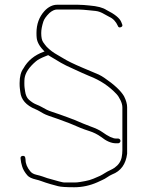

<svg xmlns="http://www.w3.org/2000/svg" viewBox="-20 -602 605 808"><path d="M487 -9C487 -11.7 486 -14 484 -16C482 -18 479.7 -19 477 -19H468C454.8 -19 435.4 -28.2 409.8 -46.7C398.9 -54.5 382.3 -62.3 360.6 -70C349.4 -74 339.2 -78 330 -82C304.3 -93.2 282.9 -101.9 265.6 -108C254.4 -112 243.3 -116 232.5 -120C221.7 -124 209.6 -128.1 196.4 -132.3C183.1 -136.5 170.1 -143.1 155 -152C149.3 -155.3 141.6 -158.9 131.8 -162.8C122 -166.7 112 -173.3 101.6 -182.5C93.1 -190.2 87.7 -202.2 85.5 -218.5C84.8 -223.5 84.2 -228.2 83.5 -232.5C82.8 -236.8 82.5 -243.3 82.5 -252C82.5 -260.7 82.8 -267.7 83.5 -273C86.8 -296.1 102.7 -319.7 131.3 -344C139.1 -350.7 152.2 -357.7 170.5 -365L180.5 -369C181.2 -369.7 181.8 -370 182.5 -370C189.2 -366 197.3 -361.2 206.9 -355.5C216.5 -349.8 226.4 -343.9 236.6 -337.7C246.8 -331.5 266.1 -322.1 294.4 -309.5C305.6 -304.5 315.8 -299.8 325 -295.5C334.2 -291.2 343.7 -287 353.7 -283C404.1 -263.6 440.1 -238.1 470 -206.5C476 -200.2 481.7 -191.5 487 -180.4C492.3 -169.3 495 -159.2 495 -150V30C495 40 494 50 492 60C488.5 77.6 478.5 92.2 462 104C457.3 107.3 451 110.8 443 114.5C435 118.2 427.7 122.2 421 126.5C414.3 130.8 407.7 134.7 401 138C394.2 141.3 384.5 145.3 373.4 149.9C362.3 154.5 350.7 157.9 338.7 160L316.2 164C308.7 165.3 300.8 166 292.5 166H250C244.8 166 220.7 159.8 178.5 147.5C173.8 145.8 167.7 143.7 160 141C152.3 138.3 143 135.7 132.2 133.2C121.3 130.7 113 125.9 107.5 119C94.2 103 87.5 86.7 87.5 70L86.5 63C85.8 56.3 82.2 53.3 75.5 54C68.8 54.7 65.8 58.3 66.5 65L67.5 72C67.5 76.7 69.4 85.4 73.1 98.1C76.8 110.8 84.2 123.5 95.3 136.2C101.8 143.7 113.9 149.5 131.5 153.5C138.8 155.2 146.2 157.3 153.5 160C160.8 162.7 167 164.8 172 166.5C177 168.2 183.5 170.3 193.1 173C202.7 175.7 213.2 178.5 224.5 181.5C235.9 184.5 258.5 186 292.5 186C326 186 358.5 179 390 165C397 161.7 403.5 158.5 410.5 155.5C417.5 152.5 424.3 148.7 431 144C437.7 139.3 444.7 135.3 452 132C488.5 118 509.5 89 515 45V-151C515 -164.3 510.7 -179.7 502 -197C488.5 -220.1 460.8 -246 419 -274.5C411.7 -279.5 404 -284 396 -288C386.2 -292 362.9 -301.8 326.2 -317.5C289.5 -333.1 263.5 -345.8 248.1 -355.5C240.2 -360.5 230.8 -366 220 -372C205.4 -380.1 190.6 -390.9 177 -404.5C172 -410.2 166.8 -416.9 161.5 -424.6C156.2 -432.3 153.5 -445.1 153.5 -463C153.5 -476.7 156.5 -492.8 162.4 -511.2C165.7 -521.4 173.9 -533.4 188.3 -547.5C199.7 -557.2 210.2 -562 220 -562H308.1C316 -562 323.3 -561.7 330 -561C336.7 -560.3 344 -559.7 351.9 -559C359.8 -558.3 370 -557.3 382.4 -555.9C394.9 -554.5 406.3 -550 419 -542.5C426.3 -538.2 433.3 -534.3 440 -531C455.9 -523.9 467.9 -511.3 476 -493C478 -487 482.2 -485.2 488.5 -487.5C494.8 -489.8 496.7 -494 494 -500L490 -510C483.3 -526 462.7 -542.7 428 -560C413.3 -569.8 390.8 -576.1 355 -579C346.7 -579.7 339.2 -580.3 332.5 -581C325.8 -581.7 317.9 -582 308.7 -582H220C202.1 -582 183.1 -573.2 167 -555.5C144.7 -530.8 133.5 -500.1 133.5 -463.5C133.5 -454.5 133.8 -447.3 134.5 -442C136.5 -424 147.5 -405 167.5 -385L163.5 -384C125 -370 96.6 -346.7 78.5 -314C67.8 -299.8 62.5 -279.1 62.5 -252C62.5 -242.7 62.8 -235.5 63.5 -230.5C64.2 -225.5 64.8 -220.3 65.5 -215C68.7 -182.8 89.9 -158.6 129 -142.5C134.7 -140.2 140.3 -137.3 146 -134C151.7 -130.7 157.2 -127.5 162.5 -124.5C167.8 -121.5 175.7 -118 186.9 -114C199.8 -110 211.4 -106 221.9 -102C232.3 -98 243.1 -94 254.4 -90C265.6 -86 276.7 -81.7 287.5 -77C298.3 -72.3 308.5 -68 318.1 -64C327.7 -60 340.6 -55.4 356.8 -50.2C373 -45 389.9 -37 405 -26C427.5 -8 448.5 1 468 1H477C479.7 1 482 0 484 -2C486 -4 487 -6.3 487 -9Z"/></svg>

Font: Proton
Style: RgExt
Weight: 500
Version: Version 1.017